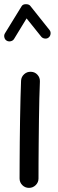

<svg xmlns="http://www.w3.org/2000/svg" viewBox="-29 -870 281 936"><path d="M122.1 -520Q141.1 -519.5 153.8 -505.4Q166.5 -491.2 165.5 -472.2Q164.1 -438.5 162.8 -390.1Q161.6 -341.8 160.9 -286.9Q160.2 -231.9 159.7 -177.7Q159.2 -123.5 158.9 -77.1Q158.7 -30.8 158.7 0Q158.7 19 145 32.5Q131.3 45.9 112.3 45.9Q93.3 45.9 79.8 32.5Q66.4 19 66.4 0Q66.4 -30.8 66.7 -77.4Q66.9 -124 67.4 -178.5Q67.9 -232.9 68.8 -288.1Q69.8 -343.3 71 -392.3Q72.3 -441.4 73.7 -476.6Q74.7 -495.6 88.9 -508.3Q103 -521 122.1 -520ZM3.4 -671.9Q-5.4 -677.2 -7.8 -688Q-10.3 -698.7 -4.9 -707.5L76.2 -839.4Q82 -849.6 97.2 -849.6Q112.3 -849.6 118.7 -841.3L212.4 -723.6Q218.8 -715.8 217.5 -704.8Q216.3 -693.8 208 -687Q200.2 -680.7 189.2 -682.1Q178.2 -683.6 171.9 -691.4L100.6 -780.3L39.6 -680.2Q34.2 -671.4 23.2 -668.9Q12.2 -666.5 3.4 -671.9Z"/></svg>

Font: Mikhak-DS1-FD Medium
Style: Regular
Weight: 500
Designer: Amin Abedi
Version: Version 3.2